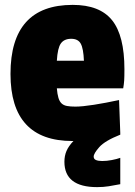

<svg xmlns="http://www.w3.org/2000/svg" viewBox="-20 -569 554 787"><path d="M277 9Q23 9 23 -266Q23 -549 278 -549Q389 -549 439.5 -486Q490 -423 490 -285Q490 -254 489 -239Q488 -224 485 -207H213Q215 -183 219.5 -168Q224 -153 232.5 -145Q241 -137 255 -134.5Q269 -132 289 -132Q317 -132 365 -139.5Q413 -147 468 -159L473 -24V-17Q410 8 387 34Q364 60 364 73Q364 83 373.5 87Q383 91 399 91Q418 91 438.5 87Q459 83 473 78V186Q447 191 425.5 194.5Q404 198 378 198Q244 198 244 94Q244 70 252.5 50Q261 30 281 9ZM272 -410Q243 -410 229.5 -391Q216 -372 213 -320H324Q322 -370 311 -390Q300 -410 272 -410Z"/></svg>

Font: Encode Sans Compressed
Style: Black
Weight: 900
Designer: Pablo Impallari, Andres Torresi
Foundry: Pablo Impallari, Andres Torresi
Version: Version 1.000; ttfautohint (v1.00) -l 8 -r 50 -G 200 -x 14 -